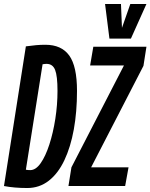

<svg xmlns="http://www.w3.org/2000/svg" viewBox="-32 -935 756 965"><path d="M105 10Q40 10 -12 0L98 -702Q127 -706 149.5 -708Q172 -710 196 -710Q277 -710 316 -656Q355 -602 355 -478Q355 -373 339 -284.5Q323 -196 291.5 -129.5Q260 -63 213 -26.5Q166 10 105 10ZM120 -80Q148 -80 172.5 -115Q197 -150 216 -208.5Q235 -267 246 -337.5Q257 -408 257 -478Q257 -553 245 -583.5Q233 -614 202 -614Q194 -614 182 -612L98 -82Q103 -81 108.5 -80.5Q114 -80 120 -80ZM312 0 327 -94 591 -606H421L437 -700H704L689 -604L426 -94H614L597 0ZM704 -915 626 -741H518L496 -915H576L581 -795L623 -915Z"/></svg>

Font: Georama Extra Condensed SemiBold
Style: Italic
Weight: 600
Width: 2
Italic angle: -9°
Designer: Jean-Baptiste Levee
Foundry: Production Type
Version: Version 1.000